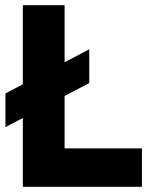

<svg xmlns="http://www.w3.org/2000/svg" viewBox="-20 -720 585 740"><path d="M1 -230V-360L324 -530V-400ZM68 0V-700H229V-148H527V0Z"/></svg>

Font: Figtree ExtraBold
Style: Regular
Weight: 800
Designer: Erik Kennedy
Foundry: Erik Kennedy
Version: Version 2.002